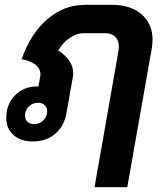

<svg xmlns="http://www.w3.org/2000/svg" viewBox="-20 -578 690 798"><path d="M614 -413Q614 -396 611 -378L509 200H373L473 -370Q474 -375 474 -385Q474 -410 459 -425Q444 -440 417 -440H326Q299 -440 270 -420.5Q241 -401 222 -368Q249 -351 266.5 -327.5Q284 -304 284 -275Q284 -265 283 -259L256 -107Q247 -54 209.5 -22Q172 10 116 10Q66 10 36 -17Q6 -44 6 -87Q6 -145 42.5 -182Q79 -219 136 -219H140L147 -259Q148 -262 148 -269Q148 -294 126 -310Q104 -326 70 -332Q107 -438 176.5 -498Q246 -558 333 -558H444Q523 -558 568.5 -518.5Q614 -479 614 -413ZM176 -116Q176 -132 165.5 -141.5Q155 -151 138 -151Q116 -151 100 -135.5Q84 -120 84 -97Q84 -81 94.5 -71.5Q105 -62 122 -62Q145 -62 160.5 -78Q176 -94 176 -116Z"/></svg>

Font: Bai Jamjuree
Style: Bold Italic
Weight: 700
Italic angle: -10°
Designer: Katatrad Aksorn Co.,Ltd.
Foundry: Cadson Demak Co.,Ltd.
Version: Version 1.000; ttfautohint (v1.6)